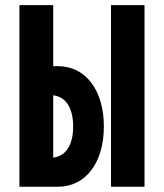

<svg xmlns="http://www.w3.org/2000/svg" viewBox="-20 -713 626 733"><path d="M54.2 0H201.2C306.6 0 376.5 -91.3 376.5 -230C376.5 -369.1 306.6 -460.4 201.2 -460.4H183.1V-693.4H54.2ZM403.8 0H531.7V-693.4H403.8ZM183.1 -111.3V-349.1C231.4 -343.8 259.3 -300.8 259.3 -230C259.3 -159.7 231.4 -116.7 183.1 -111.3Z"/></svg>

Font: Cascadia Mono NF
Style: Bold
Weight: 700
Monospace: yes
Designer: Aaron Bell
Foundry: Saja Typeworks
Version: Version 2404.023